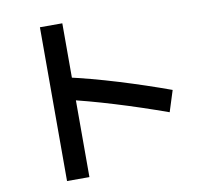

<svg xmlns="http://www.w3.org/2000/svg" viewBox="-87 -886 1055 1004"><g transform="rotate(-10 440.0 -384.5)"><path d="M780 -237.8Q641.1 -287.8 504.4 -329.4Q367.8 -371.1 246.7 -398.9L275.6 -512.2Q404.4 -483.3 544.4 -440.6Q684.4 -397.8 815.6 -350ZM188.9 23.3V-793.3H307.8V23.3Z"/></g></svg>

Font: Paperlogy 6 SemiBold
Style: Regular
Weight: 600
Designer: redesigned by Lee Juim, glyphs from Gmarket Sans & Montserrat
Foundry: PT&
Version: Version 1.001